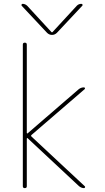

<svg xmlns="http://www.w3.org/2000/svg" viewBox="-20 -970 540 990"><path d="M122.1 -282.2 385.7 -509.8Q397.5 -519.5 413.1 -519.5Q417 -519.5 418 -515.6Q418.9 -511.7 416 -509.8L141.6 -273.4Q138.7 -270.5 141.6 -266.6L417 -9.8Q419.9 -7.8 418.5 -3.9Q417 0 413.1 0Q400.4 0 387.7 -9.8L122.1 -257.8Q121.1 -258.8 119.6 -257.8Q118.2 -256.8 118.2 -255.9V-9.8Q118.2 0 107.9 0Q97.7 0 97.7 -9.8V-740.2Q97.7 -750 107.9 -750Q118.2 -750 118.2 -740.2V-284.2Q118.2 -283.2 119.6 -282.2Q121.1 -281.2 122.1 -282.2ZM222.7 -800.8 91.8 -940.4Q89.8 -943.4 91.3 -946.8Q92.8 -950.2 96.7 -950.2Q109.4 -950.2 120.1 -940.4L246.1 -803.7H248H250L376 -940.4Q385.7 -950.2 399.4 -950.2Q403.3 -950.2 405.3 -946.8Q407.2 -943.4 404.3 -940.4L273.4 -800.8Q262.7 -790 248 -790Q233.4 -790 222.7 -800.8Z"/></svg>

Font: Rounded-X Mgen+ 1m thin
Style: Regular
Weight: 100
Designer: [Source Han Sans]
Ryoko NISHIZUKA  (kana & ideographs); Paul D. Hunt (Latin, Greek & Cyrillic); Wenlong ZHANG  (bopomofo
Version: Version 1.059.20150602